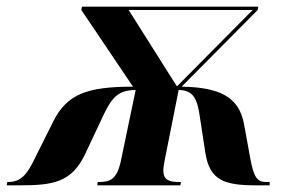

<svg xmlns="http://www.w3.org/2000/svg" viewBox="-80 -556 878 576"><path d="M-60 0H-20C79 0 135 -9 175 -93L232 -214C256 -264 276 -286 327 -286L283 -75C271 -18 251 -10 217 -10H213L212 0H461L463 -10H458C427 -10 410 -16 410 -45C410 -53 412 -63 414 -75L456 -286C500 -286 512 -258 519 -209L536 -98C549 -15 592 0 689 0H729V-10H718C690 -10 681 -27 671 -80L652 -184C637 -266 578 -294 465 -296L693 -526L695 -536H166L164 -526L319 -296C182 -296 121 -274 80 -192L17 -66C-7 -19 -29 -10 -56 -10H-58ZM450 -298 306 -526H678L452 -298Z"/></svg>

Font: Noto Serif Display
Style: Bold Italic
Weight: 700
Italic angle: -12°
Designer: Monotype Design Team
Foundry: Monotype Imaging Inc.
Version: Version 2.009